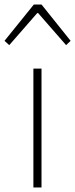

<svg xmlns="http://www.w3.org/2000/svg" viewBox="-43 -831 333 851"><path d="M105 0V-527H141V0ZM-23 -650 107 -811H141L270 -650L250 -631L126 -773H122L-2 -631Z"/></svg>

Font: Noto Sans HK Thin Thin
Style: Regular
Weight: 250
Version: Version 2.004-H2;hotconv 1.0.118;makeotfexe 2.5.65603